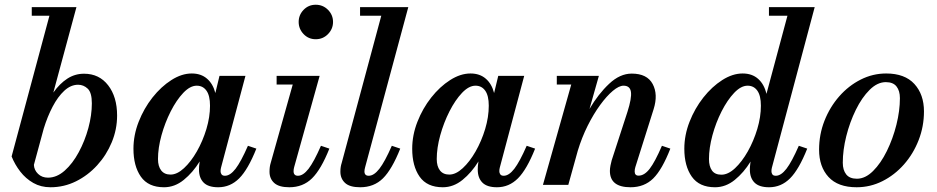

<svg xmlns="http://www.w3.org/2000/svg" viewBox="-20 -780 3954 810"><path d="M188.5 -713.5H114V-750H302.5L205 -389.5Q232 -427.5 264 -448.2Q296 -469 334.5 -469Q398.5 -469 436.2 -420.2Q474 -371.5 474 -292.5Q474 -234 451.5 -179.8Q429 -125.5 390 -82.8Q351 -40 300.5 -15Q250 10 193 10Q152.5 10 120.5 -8.2Q88.5 -26.5 65.5 -56.2Q42.5 -86 29 -120ZM123 -84.5Q124 -62.5 140.5 -46.5Q157 -30.5 182.5 -30.5Q219.5 -30.5 253 -60.2Q286.5 -90 312.2 -137.8Q338 -185.5 352.8 -240Q367.5 -294.5 367.5 -344Q367.5 -389.5 350 -406Q332.5 -422.5 309.5 -422.5Q278.5 -422.5 251.2 -397.2Q224 -372 202 -330Q180 -288 164.5 -237.5Z M1061.5 -153Q1026.5 -65 989 -27.5Q951.5 10 900.5 10Q858.5 10 839 -9.8Q819.5 -29.5 819.5 -64.5Q819.5 -80 821.5 -91.5L822.5 -99Q793.5 -52 755.2 -21Q717 10 672 10Q605.5 10 574.2 -34.8Q543 -79.5 543 -152.5Q543 -210 565 -266.2Q587 -322.5 623.2 -368.5Q659.5 -414.5 703 -442.2Q746.5 -470 789 -470Q828 -470 853.2 -448.2Q878.5 -426.5 888.5 -387.5L906 -460H1015.5L912.5 -73Q910.5 -65.5 910.5 -57.5Q910.5 -50 914.8 -44.2Q919 -38.5 929 -38.5Q951 -38.5 973.8 -68Q996.5 -97.5 1026 -165ZM866 -334Q866 -376.5 851 -397.5Q836 -418.5 810 -418.5Q782 -418.5 753.2 -388.2Q724.5 -358 700.2 -310.2Q676 -262.5 661.2 -209Q646.5 -155.5 646.5 -109Q646.5 -78.5 660 -61Q673.5 -43.5 699.5 -43.5Q727 -43.5 756.2 -70.5Q785.5 -97.5 810.5 -141.2Q835.5 -185 850.8 -235.8Q866 -286.5 866 -334Z M1240 -687.5Q1240 -717 1260.8 -738.5Q1281.5 -760 1312 -760Q1342.5 -760 1363.8 -738.5Q1385 -717 1385 -687.5Q1385 -658 1363.8 -636.2Q1342.5 -614.5 1312 -614.5Q1281.5 -614.5 1260.8 -636.2Q1240 -658 1240 -687.5ZM1369.5 -153Q1334.5 -65 1296.2 -27.5Q1258 10 1200.5 10Q1157 10 1137 -8Q1117 -26 1117 -55.5Q1117 -66 1118.2 -75.2Q1119.5 -84.5 1122 -92.5L1215 -423.5H1147V-460H1328.5L1221 -75Q1218.5 -66 1218.5 -58Q1218.5 -38.5 1237 -38.5Q1259 -38.5 1281.8 -68Q1304.5 -97.5 1334 -165Z M1668.5 -153Q1633.5 -65 1595.5 -27.5Q1557.5 10 1499.5 10Q1455.5 10 1435.8 -8.2Q1416 -26.5 1416 -55.5Q1416 -67.5 1417.5 -76.2Q1419 -85 1421.5 -92.5L1588.5 -713.5H1499V-750H1702.5L1520.5 -75Q1517.5 -64.5 1517.5 -57Q1517.5 -38.5 1535.5 -38.5Q1557.5 -38.5 1580.5 -68Q1603.5 -97.5 1633 -165Z M2237.5 -153Q2202.5 -65 2165 -27.5Q2127.5 10 2076.5 10Q2034.5 10 2015 -9.8Q1995.5 -29.5 1995.5 -64.5Q1995.5 -80 1997.5 -91.5L1998.5 -99Q1969.5 -52 1931.2 -21Q1893 10 1848 10Q1781.5 10 1750.2 -34.8Q1719 -79.5 1719 -152.5Q1719 -210 1741 -266.2Q1763 -322.5 1799.2 -368.5Q1835.5 -414.5 1879 -442.2Q1922.5 -470 1965 -470Q2004 -470 2029.2 -448.2Q2054.5 -426.5 2064.5 -387.5L2082 -460H2191.5L2088.5 -73Q2086.5 -65.5 2086.5 -57.5Q2086.5 -50 2090.8 -44.2Q2095 -38.5 2105 -38.5Q2127 -38.5 2149.8 -68Q2172.5 -97.5 2202 -165ZM2042 -334Q2042 -376.5 2027 -397.5Q2012 -418.5 1986 -418.5Q1958 -418.5 1929.2 -388.2Q1900.5 -358 1876.2 -310.2Q1852 -262.5 1837.2 -209Q1822.5 -155.5 1822.5 -109Q1822.5 -78.5 1836 -61Q1849.5 -43.5 1875.5 -43.5Q1903 -43.5 1932.2 -70.5Q1961.5 -97.5 1986.5 -141.2Q2011.5 -185 2026.8 -235.8Q2042 -286.5 2042 -334Z M2390 -423.5H2329V-460H2506.5L2467 -320.5Q2504 -383.5 2549.8 -426.5Q2595.5 -469.5 2645 -469.5Q2710 -469.5 2733.5 -425.5Q2757 -381.5 2737.5 -319.5L2660.5 -75.5Q2657.5 -66 2657.5 -57Q2657.5 -39 2674 -39Q2698.5 -39 2721 -68.2Q2743.5 -97.5 2772.5 -165L2808 -153Q2773.5 -64.5 2735.8 -27.2Q2698 10 2640 10Q2553 10 2553 -59Q2553 -69 2555.5 -82Q2558 -95 2560.5 -103.5L2627 -308Q2645.5 -366 2641.8 -392.2Q2638 -418.5 2610.5 -418.5Q2591.5 -418.5 2565.5 -396.8Q2539.5 -375 2511.8 -337Q2484 -299 2459.2 -249.5Q2434.5 -200 2417.5 -144L2377.5 0H2270.5Z M3385.5 -153Q3350.5 -65 3313 -27.5Q3275.5 10 3224.5 10Q3182.5 10 3163 -9.8Q3143.5 -29.5 3143.5 -64.5Q3143.5 -68 3143.8 -75.8Q3144 -83.5 3145.5 -91.5L3146.5 -98.5Q3118 -52 3079.8 -21Q3041.5 10 2996.5 10Q2930 10 2898.5 -34.8Q2867 -79.5 2867 -152.5Q2867 -210 2889 -266.2Q2911 -322.5 2947.2 -368.5Q2983.5 -414.5 3027 -442.2Q3070.5 -470 3113 -470Q3153 -470 3178.5 -447.2Q3204 -424.5 3213.5 -384L3302 -713.5H3224V-750H3417L3236.5 -73Q3234.5 -65.5 3234.5 -57.5Q3234.5 -50 3238.5 -44.2Q3242.5 -38.5 3253 -38.5Q3275 -38.5 3297.8 -68Q3320.5 -97.5 3350 -165ZM3190 -334Q3190 -376.5 3175 -397.5Q3160 -418.5 3134 -418.5Q3106 -418.5 3077.2 -388.2Q3048.5 -358 3024.2 -310.2Q3000 -262.5 2985.5 -209Q2971 -155.5 2971 -109Q2971 -78.5 2983.5 -60.8Q2996 -43 3023.5 -43Q3051.5 -43 3080.8 -70.2Q3110 -97.5 3134.8 -141.2Q3159.5 -185 3174.8 -235.8Q3190 -286.5 3190 -334Z M3594 10Q3515 10 3475.2 -33.5Q3435.5 -77 3435.5 -148.5Q3435.5 -212.5 3458.2 -270.5Q3481 -328.5 3520.5 -373.5Q3560 -418.5 3611 -444.2Q3662 -470 3718.5 -470Q3797 -470 3837.5 -425.8Q3878 -381.5 3878 -310Q3878 -246.5 3855.5 -188.8Q3833 -131 3793.5 -86.2Q3754 -41.5 3702.8 -15.8Q3651.5 10 3594 10ZM3595 -26Q3630.5 -26 3663.2 -58.5Q3696 -91 3721.5 -143Q3747 -195 3761.8 -254Q3776.5 -313 3776.5 -366Q3776.5 -397 3762.2 -415.2Q3748 -433.5 3717 -433.5Q3681.5 -433.5 3648.8 -401Q3616 -368.5 3590.5 -316.5Q3565 -264.5 3550.2 -205.5Q3535.5 -146.5 3535.5 -93.5Q3535.5 -62.5 3550 -44.2Q3564.5 -26 3595 -26Z"/></svg>

Font: Bodoni* 06pt Medium
Style: Italic
Weight: 500
Italic angle: -13°
Version: Version 2.3